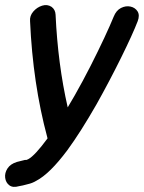

<svg xmlns="http://www.w3.org/2000/svg" viewBox="-58 -555 569 760"><path d="M17 182Q20 182 32.5 179Q45 176 52 174Q70 170 85 161Q139 133 209 39Q261 -32 324 -142Q375 -233 421 -326Q467 -419 487 -471Q496 -495 486.5 -510Q477 -525 458.5 -529Q440 -533 421 -523.5Q402 -514 392 -489Q379 -457 355 -405.5Q331 -354 300.5 -294Q270 -234 237 -176L210 -130Q171 -301 162 -497Q161 -517 146 -528Q129 -539 108.5 -532.5Q88 -526 73.5 -509Q59 -492 61 -471Q72 -224 129 -12L130 -8V-7Q80 61 54 75Q50 77 47 78H41Q38 79 29 81Q20 83 9 86Q-17 94 -28.5 112Q-40 130 -37.5 149Q-35 168 -21 178.5Q-7 189 17 182Z"/></svg>

Font: Balsamiq Sans
Style: Italic
Weight: 400
Italic angle: -12°
Designer: Michael Angeles
Foundry: Balsamiq SRL
Version: Version 1.020; ttfautohint (v1.8.4.7-5d5b);gftools[0.9.26]